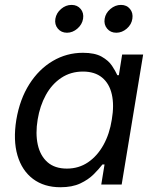

<svg xmlns="http://www.w3.org/2000/svg" viewBox="-20 -768 645 799"><path d="M231.4 11.2Q163.6 11.2 117.4 -23.4Q71.3 -58.1 52.7 -121.3Q34.2 -184.6 47.9 -269.5Q62.5 -355.5 102.1 -417.7Q141.6 -480 199.5 -514.2Q257.3 -548.3 325.2 -548.3Q374.5 -548.3 403.1 -532.2Q431.6 -516.1 446 -494.4Q460.4 -472.7 468.3 -455.1H474.6L488.3 -541H575.7L486.3 0H401.4L415 -83.5H406.2Q392.1 -64.9 369.9 -42.7Q347.7 -20.5 314 -4.6Q280.3 11.2 231.4 11.2ZM258.3 -66.4Q307.6 -66.4 346.2 -92.5Q384.8 -118.7 410.4 -164.6Q436 -210.4 445.3 -270.5Q455.6 -330.6 445.3 -375.5Q435.1 -420.4 404.8 -445.3Q374.5 -470.2 325.2 -470.2Q274.4 -470.2 235.1 -444.1Q195.8 -418 170.9 -372.8Q146 -327.6 136.7 -270.5Q127 -212.4 137.2 -166Q147.5 -119.6 177.7 -93Q208 -66.4 258.3 -66.4ZM463.9 -631.8Q439.9 -631.8 425.8 -648.9Q411.6 -666 415.5 -689.9Q419.4 -713.9 439.5 -730.7Q459.5 -747.6 483.4 -747.6Q507.3 -747.6 521 -730.7Q534.7 -713.9 530.8 -689.9Q527.3 -666 507.6 -648.9Q487.8 -631.8 463.9 -631.8ZM258.8 -631.8Q234.9 -631.8 220.7 -648.9Q206.5 -666 210.4 -689.9Q214.4 -713.9 234.1 -730.7Q253.9 -747.6 277.8 -747.6Q301.8 -747.6 315.7 -730.7Q329.6 -713.9 325.7 -689.9Q321.8 -666 302 -648.9Q282.2 -631.8 258.8 -631.8Z"/></svg>

Font: Inter 17pt
Style: Italic
Weight: 400
Italic angle: -9.3988°
Version: Version 4.001;git-66647c0bb